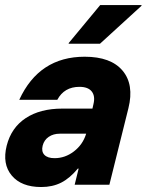

<svg xmlns="http://www.w3.org/2000/svg" viewBox="-20 -736 584 765"><path d="M144.2 9.2Q65 9.2 26.7 -36.7Q-11.7 -82.5 6.7 -155.8Q25 -227.5 82.5 -265.4Q140 -303.3 228.3 -303.3H348.3L352.5 -321.7Q360 -353.3 345.4 -371.7Q330.8 -390 296.7 -390Q235.8 -390 208.3 -338.3H56.7Q135.8 -510 317.5 -510Q421.7 -510 468.3 -454.6Q515 -399.2 491.7 -305L415.8 0H277.5L293.3 -64.2H290Q258.3 -25.8 223.8 -8.3Q189.2 9.2 144.2 9.2ZM197.5 -105.8Q239.2 -105.8 274.2 -132.5Q309.2 -159.2 322.5 -200.8L323.3 -203.3H218.3Q192.5 -203.3 174.2 -190.8Q155.8 -178.3 150 -155.8Q144.2 -132.5 156.7 -119.2Q169.2 -105.8 197.5 -105.8ZM253.3 -561.7 254.2 -565 379.2 -715.8H544.2L543.3 -712.5L378.3 -561.7Z"/></svg>

Font: Funnel Sans ExtraBold
Style: Italic
Weight: 800
Italic angle: -14.036°
Version: Version 1.000; Beta; Release 5; Build 24; ttfautohint (v1.8.